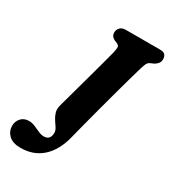

<svg xmlns="http://www.w3.org/2000/svg" viewBox="-313 -810 1012 1136"><g transform="rotate(30 193.5 -242.0)"><path d="M386.5 -520Q379.5 -497.5 366.8 -451.2Q354 -405 337.5 -345Q321 -285 303.8 -220.5Q286.5 -156 270.8 -95.5Q255 -35 243.5 11Q218.5 111 159.2 163.8Q100 216.5 13 216.5Q-41 216.5 -68 190.5Q-95 164.5 -95 127.5Q-95 97 -75.2 75Q-55.5 53 -20.5 53Q-1 53 19.8 62Q40.5 71 60.8 80Q81 89 98 89Q142.5 89 142.5 39Q142.5 23.5 132 7.2Q121.5 -9 109 -27.5Q96.5 -46 89.8 -68.2Q83 -90.5 90.5 -118Q94 -130.5 104.8 -169.5Q115.5 -208.5 130.2 -261.8Q145 -315 160.2 -370.8Q175.5 -426.5 188 -473.2Q200.5 -520 207 -545Q214.5 -577 213 -588Q211.5 -599 197 -605.5L178.5 -613Q152 -626.5 152 -651.5Q152 -673 165.8 -686.5Q179.5 -700 206.5 -700H436.5Q463.5 -700 472.8 -688.5Q482 -677 482 -659Q482 -641 471.8 -629Q461.5 -617 448.5 -610.5L430 -602.5Q420 -598.5 414 -592.2Q408 -586 402 -570Q396 -554 386.5 -520Z"/></g></svg>

Font: Fraunces 9pt S100
Style: Bold Italic
Weight: 700
Italic angle: -16°
Version: Version 1.000; ttfautohint (v1.8.3)